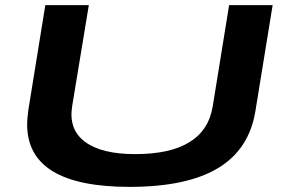

<svg xmlns="http://www.w3.org/2000/svg" viewBox="-20 -720 1106 750"><path d="M486 10Q86 10 86 -234Q86 -244 87 -257Q88 -270 91 -292L157 -700H327L262 -306Q247 -215 311.5 -166.5Q376 -118 508 -118Q781 -118 811 -305L875 -700H1045L978 -288Q954 -137 832 -63.5Q710 10 486 10Z"/></svg>

Font: Georama Extra Expanded SemiBold
Style: Italic
Weight: 600
Width: 8
Italic angle: -9°
Designer: Jean-Baptiste Levee
Foundry: Production Type
Version: Version 1.000